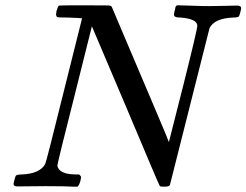

<svg xmlns="http://www.w3.org/2000/svg" viewBox="-20 -703 928 723"><path d="M46 -1Q31 -1 31 -10Q31 -13 34.5 -26Q38 -39 39 -40Q41 -46 62 -46Q130 -49 150 -85Q154 -91 221 -362L289 -634Q287 -635 234 -637Q205 -637 199 -638Q193 -639 192 -644Q190 -647 193 -662Q198 -680 202 -682Q204 -683 299 -683Q376 -683 387.5 -682.5Q399 -682 401 -677L454 -552Q507 -427 561 -300Q615 -173 616 -168L670 -381Q723 -592 723 -606Q723 -632 659 -637Q638 -637 636 -644Q634 -647 637 -660Q638 -663 639 -667Q640 -671 640 -673Q640 -675 641 -677Q642 -679 643 -680Q644 -681 645 -682Q646 -683 648 -683Q650 -683 653 -683Q667 -683 703.5 -681.5Q740 -680 767 -680Q793 -680 826.5 -681Q860 -682 873 -682Q888 -682 888 -672Q888 -668 884.5 -655.5Q881 -643 880 -642Q878 -637 858 -637Q787 -634 769 -597L620 -7Q618 0 599 0Q585 0 582 -2Q579 -5 453 -305L326 -604L261 -344Q196 -88 196 -79Q202 -46 268 -46H278Q284 -41 285 -37.5Q286 -34 282 -19Q278 -6 272 0H259Q228 -2 151 -2Q131 -2 96.5 -1.5Q62 -1 46 -1Z"/></svg>

Font: MathJax_Math
Style: Regular
Weight: 400
Version: Version 1.1